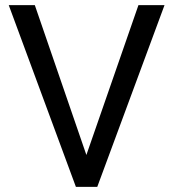

<svg xmlns="http://www.w3.org/2000/svg" viewBox="-20 -731 677 751"><path d="M312 -107.9 521.5 -710.9H623.5L360.4 0H287.6ZM116.2 -710.9 323.7 -107.9 349.6 0H276.9L14.2 -710.9Z"/></svg>

Font: Vazirmatn
Style: Regular
Weight: 400
Designer: Saber Rastikerdar
Foundry: Saber Rastikerdar
Version: Version 33.003;September 2, 2022;FontCreator 14.0.0.2862 64-